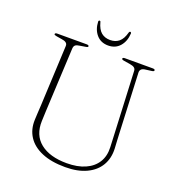

<svg xmlns="http://www.w3.org/2000/svg" viewBox="-152 -980 1033 1118"><g transform="rotate(20 364.0 -421.0)"><path d="M580 -284 563 -650Q562.5 -661.5 554 -668.2Q545.5 -675 526.5 -678L489 -684Q479 -685.5 476.2 -687.8Q473.5 -690 473.5 -692.5Q473.5 -696 477.2 -698Q481 -700 487.5 -700H660.5Q667 -700 670.5 -698Q674 -696 674 -692.5Q674 -689.5 671 -687Q668 -684.5 658.5 -683.5L624 -679Q604.5 -677 597 -668.8Q589.5 -660.5 590 -649.5L606.5 -281.5Q607.5 -257 608.8 -234Q610 -211 611.5 -186Q614.5 -126.5 588 -81.2Q561.5 -36 507.8 -10.5Q454 15 376.5 15Q290.5 15 231.8 -9.8Q173 -34.5 143.8 -79.2Q114.5 -124 117 -184Q117.5 -200.5 119 -225.8Q120.5 -251 122 -276.8Q123.5 -302.5 124 -320.5L139.5 -648Q140.5 -662 130.8 -669.2Q121 -676.5 104 -678.5L70.5 -684Q54.5 -686.5 54.5 -692Q54.5 -696 58.2 -698Q62 -700 69 -700H250.5Q257.5 -700 261 -698Q264.5 -696 264.5 -692Q264.5 -689.5 261.5 -687.5Q258.5 -685.5 248.5 -684L215 -678.5Q197.5 -676.5 189.2 -670Q181 -663.5 180 -649L164 -325.5Q162 -285 160.5 -253Q159 -221 158 -192Q154.5 -103.5 213.2 -56.5Q272 -9.5 377 -9.5Q444 -9.5 491.2 -30.5Q538.5 -51.5 562.8 -90.5Q587 -129.5 584.5 -184Q583 -217.5 582 -241Q581 -264.5 580 -284ZM369.5 -770Q402 -770 424 -788.2Q446 -806.5 457 -848Q458.5 -852.5 460.5 -854Q462.5 -855.5 464.5 -855.5Q466.5 -855.5 468.8 -853.5Q471 -851.5 471 -847Q468.5 -798.5 441.5 -767.2Q414.5 -736 369.5 -736Q324 -736 297 -767.2Q270 -798.5 268 -847Q268 -851.5 270 -853.5Q272 -855.5 274.5 -855.5Q277 -855.5 278.8 -854Q280.5 -852.5 281.5 -848Q292.5 -806.5 314.5 -788.2Q336.5 -770 369.5 -770Z"/></g></svg>

Font: Fraunces Thin
Style: Regular
Weight: 250
Version: Version 1.000;[b76b70a41]